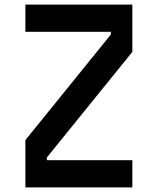

<svg xmlns="http://www.w3.org/2000/svg" viewBox="-20 -820 690 840"><path d="M91 0V-207L465 -669V-681H91V-800H559V-593L185 -131V-119H559V0Z"/></svg>

Font: Martian Mono SemiCondensed Medium
Style: Regular
Weight: 500
Width: 4
Designer: Roman Shamin
Foundry: Evil Martians
Version: Version 1.000